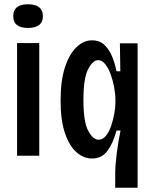

<svg xmlns="http://www.w3.org/2000/svg" viewBox="-20 -730 725 900"><path d="M60 0V-528H164V0ZM111 -599Q42 -599 42 -654Q42 -710 111 -710Q181 -710 181 -654Q181 -599 111 -599Z M520 150V84Q520 48 527 -9Q534 -66 545 -118H526Q511 -61 484.5 -24Q458 13 411 13Q373 13 339.5 -15.5Q306 -44 285 -104.5Q264 -165 264 -259Q264 -352 284.5 -414.5Q305 -477 338.5 -509Q372 -541 411 -541Q448 -541 471 -518Q494 -495 507 -461.5Q520 -428 526 -396H544L542 -527H625V150ZM442 -75Q462 -75 477 -94Q492 -113 501.5 -141.5Q511 -170 516 -199Q521 -228 521 -248V-262Q521 -289 515 -321.5Q509 -354 498.5 -382.5Q488 -411 473 -429.5Q458 -448 440 -448Q415 -448 393 -405.5Q371 -363 371 -261Q371 -159 393.5 -117Q416 -75 442 -75Z"/></svg>

Font: Bricolage Grotesque 10pt Condensed Medium
Style: Regular
Weight: 500
Width: 3
Designer: Mathieu Triay
Foundry: Atelier Triay
Version: Version 1.000; ttfautohint (v1.8.4.7-5d5b);gftools[0.9.32]